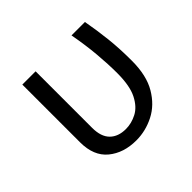

<svg xmlns="http://www.w3.org/2000/svg" viewBox="-133 -705 882 882"><g transform="rotate(-45 307.5 -264.0)"><path d="M512.3 -540Q524.6 -472.3 531.8 -406.4Q539 -340.5 539 -261.5Q539 -165.6 503.3 -105.4Q467.7 -45.1 411.8 -16.7Q355.9 11.8 294.9 11.8Q212.8 11.8 159.2 -32.3Q105.6 -76.4 105.6 -165.1V-540H191.8V-172.8Q191.8 -115.4 220 -87.2Q248.2 -59 297.9 -59Q334.4 -59 369.7 -77.2Q405.1 -95.4 428.2 -141Q451.3 -186.7 451.3 -269.2Q451.3 -326.2 445.4 -394.1Q439.5 -462.1 425.1 -540Z"/></g></svg>

Font: FiraCode Nerd Font
Style: Regular
Weight: 400
Designer: Carrois Corporate, Edenspiekermann AG, Nikita Prokopov
Foundry: Carrois Corporate, Edenspiekermann AG, Nikita Prokopov
Version: Version 6.002;Nerd Fonts 3.4.0